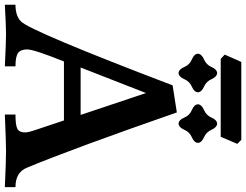

<svg xmlns="http://www.w3.org/2000/svg" viewBox="-153 -885 1017 793"><g transform="rotate(90 355.5 -488.5)"><path d="M731.9 0Q623.5 -4.9 584.5 -4.9Q544.9 -4.9 432.1 0V-43.9Q477.1 -43.9 491.5 -52Q505.9 -60.1 505.9 -83.5Q505.9 -97.2 496.1 -125.5L456.5 -244.1H212.9Q163.1 -120.6 163.1 -91.8Q163.1 -65.9 177.5 -54.9Q191.9 -43.9 232.9 -43.9V0Q135.3 -4.9 99.1 -4.9Q67.4 -4.9 -21.5 0V-43.9Q24.4 -43.9 47.4 -66.4Q87.9 -106.4 311.5 -692.9L423.3 -710.4Q574.7 -275.9 651.4 -91.8Q670.4 -43.9 731.9 -43.9ZM433.6 -313 343.3 -583 237.8 -313ZM469.7 -717.3Q454.1 -718.8 444.8 -741Q435.5 -763.2 413.3 -772.5Q391.1 -781.7 389.6 -797.4Q391.1 -813 413.3 -822.5Q435.5 -832 444.8 -853.8Q454.1 -875.5 469.7 -877Q485.4 -875.5 494.9 -853.8Q504.4 -832 526.1 -822.5Q547.9 -813 549.3 -797.4Q547.9 -781.7 526.1 -772.5Q504.4 -763.2 494.9 -741Q485.4 -718.8 469.7 -717.3ZM260.7 -717.3Q245.1 -718.8 235.8 -741Q226.6 -763.2 204.3 -772.5Q182.1 -781.7 180.7 -797.4Q182.1 -813 204.3 -822.5Q226.6 -832 235.8 -853.8Q245.1 -875.5 260.7 -877Q276.4 -875.5 285.9 -853.8Q295.4 -832 317.1 -822.5Q338.9 -813 340.3 -797.4Q338.9 -781.7 317.1 -772.5Q295.4 -763.2 285.9 -741Q276.4 -718.8 260.7 -717.3ZM523.9 -891.6H202.1L184.6 -908.2L214.8 -976.6H536.6L553.2 -960Z"/></g></svg>

Font: Kelvinch
Style: Bold
Weight: 700
Designer: Paul James Miller
Foundry: High-Logic / Made with FontCreator
Version: Version 3.501;March 28, 2021;FontCreator 13.0.0.2683 64-bit